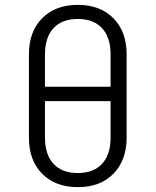

<svg xmlns="http://www.w3.org/2000/svg" viewBox="-20 -760 640 790"><path d="M300 10Q208 10 153.5 -45Q99 -100 99 -194V-536Q99 -630 153.5 -685Q208 -740 300 -740Q392 -740 446.5 -685Q501 -630 501 -536V-194Q501 -101 447 -45.5Q393 10 300 10ZM165 -403H435V-536Q435 -606 400 -644Q365 -682 300 -682Q235 -682 200 -644Q165 -606 165 -536ZM300 -48Q365 -48 400 -86Q435 -124 435 -194V-344H165V-194Q165 -124 200 -86Q235 -48 300 -48Z"/></svg>

Font: JetBrains Mono NL ExtraLight
Style: Regular
Weight: 200
Designer: Philipp Nurullin, Konstantin Bulenkov
Foundry: JetBrains
Version: Version 2.304; ttfautohint (v1.8.4.7-5d5b)